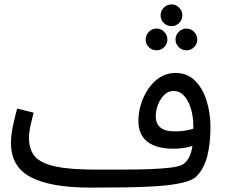

<svg xmlns="http://www.w3.org/2000/svg" viewBox="-20 -833 1023 874"><path d="M390 21 416 -61Q477 -61 540.5 -61Q604 -61 660 -63Q716 -65 756.5 -70Q797 -75 813 -85Q847 -107 856 -169Q836 -162 813.5 -159Q791 -156 769 -156Q693 -156 651.5 -187.5Q610 -219 610 -283Q610 -321 622 -359.5Q634 -398 656 -430Q678 -462 709 -481.5Q740 -501 778 -501Q832 -501 867.5 -466Q903 -431 920.5 -374.5Q938 -318 938 -255Q938 -180 923.5 -122.5Q909 -65 874 -30Q855 -11 807.5 -0.5Q760 10 693 14.5Q626 19 548 20Q470 21 390 21ZM689 -303Q689 -272 709 -253.5Q729 -235 778 -235Q821 -235 860 -247Q860 -253 860 -261Q860 -302 849 -338.5Q838 -375 818 -397Q798 -419 770 -419Q746 -419 728 -401.5Q710 -384 699.5 -357Q689 -330 689 -303ZM390 21Q212 21 121 -26Q30 -73 30 -182Q30 -219 39 -260.5Q48 -302 58 -339L133 -320Q127 -298 119.5 -264.5Q112 -231 112 -205Q112 -153 138.5 -121.5Q165 -90 231 -75.5Q297 -61 416 -61L436 -11ZM761 -714Q740 -714 725.5 -728.5Q711 -743 711 -763Q711 -783 725.5 -798Q740 -813 761 -813Q781 -813 795.5 -798Q810 -783 810 -763Q810 -743 795.5 -728.5Q781 -714 761 -714ZM693 -604Q672 -604 657.5 -618.5Q643 -633 643 -653Q643 -673 657.5 -688Q672 -703 693 -703Q713 -703 727.5 -688Q742 -673 742 -653Q742 -633 727.5 -618.5Q713 -604 693 -604ZM829 -604Q808 -604 793.5 -618.5Q779 -633 779 -653Q779 -673 793.5 -688Q808 -703 829 -703Q849 -703 863.5 -688Q878 -673 878 -653Q878 -633 863.5 -618.5Q849 -604 829 -604Z"/></svg>

Font: Noto IKEA Arabic
Style: Regular
Weight: 400
Designer: Monotype Design Team
Foundry: Monotype Imaging Inc.
Version: Version 1.200